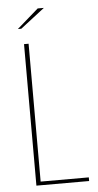

<svg xmlns="http://www.w3.org/2000/svg" viewBox="-55 -804 426 838"><g transform="rotate(-5 158.5 -385.0)"><path d="M70 -620H90V-16H301V0H70ZM49 -688 143 -770H170L64 -688Z"/></g></svg>

Font: Smooch Sans Thin
Style: Regular
Weight: 100
Designer: Robert E. Leuschke
Foundry: Robert E. Leuschke
Version: Version 1.010